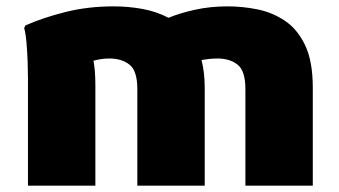

<svg xmlns="http://www.w3.org/2000/svg" viewBox="-20 -584 1068 604"><path d="M68 0V-336Q68 -356 67 -387Q66 -418 63.5 -448Q61 -478 56 -496L60 -504Q114 -528 185 -546Q256 -564 338 -564Q383 -564 427.5 -556Q472 -548 510 -528Q546 -543 594 -553.5Q642 -564 696 -564Q743 -564 790 -554.5Q837 -545 876.5 -518.5Q916 -492 940 -441.5Q964 -391 964 -308V0H752V-304Q752 -361 727.5 -380.5Q703 -400 664 -400Q651 -400 637.5 -398.5Q624 -397 614 -395Q624 -356 624 -308V0H412V-304Q412 -361 387.5 -380.5Q363 -400 324 -400Q310 -400 297.5 -398Q285 -396 274 -393Q280 -363 280 -316V0Z"/></svg>

Font: Kufam Black
Style: Regular
Weight: 900
Designer: Wael Morcos, Artur Schmal
Foundry: Original Type
Version: Version 1.301; ttfautohint (v1.8.3)